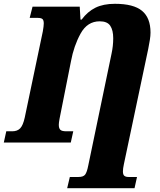

<svg xmlns="http://www.w3.org/2000/svg" viewBox="-43 -749 840 1009"><path d="M324 181H370Q395 181 404.5 168.5Q414 156 421 120L543 -466Q552 -507 552 -548Q552 -590 536.5 -613.5Q521 -637 481 -637Q416 -637 380.5 -572.5Q345 -508 330 -427L270 -125Q266 -104 266 -93Q266 -75 274 -67Q282 -59 306 -59H342L329 0H-23L-10 -59H21Q48 -59 63 -74.5Q78 -90 87 -131L182 -584Q187 -612 187 -626Q187 -643 180 -649Q173 -655 155 -655H113L128 -714H376L380 -646H386Q417 -688 458.5 -708.5Q500 -729 561 -729Q659 -729 703.5 -692Q748 -655 748 -578Q748 -561 744.5 -539Q741 -517 736 -492L608 114Q603 137 603 152Q603 169 610.5 175Q618 181 632 181H677L664 240H310Z"/></svg>

Font: Noto Serif NarrowBlack
Style: Italic
Weight: 900
Width: 4
Italic angle: -12°
Designer: Monotype Design Team
Foundry: Monotype Imaging Inc.
Version: Version 1.001